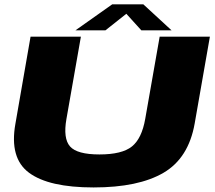

<svg xmlns="http://www.w3.org/2000/svg" viewBox="-20 -840 968 864"><path d="M401 3.5Q603 3.5 715.8 -62.5Q828.5 -128.5 856 -284L924.5 -675H698.5L633.5 -305Q618 -216.5 573.5 -180.8Q529 -145 427.5 -145Q327 -145 295.2 -181Q263.5 -217 279 -305L344 -675H117.5L49.5 -284Q21.5 -128.5 110.8 -62.5Q200 3.5 401 3.5ZM319.5 -703.5H454.5L548.5 -778L616 -703.5H752L625 -820.5H485Z"/></svg>

Font: Anybody Expanded ExtraBold
Style: Italic
Weight: 800
Width: 7
Italic angle: -10°
Version: Version 1.113;gftools[0.9.25]